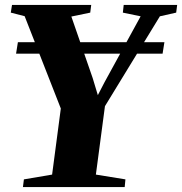

<svg xmlns="http://www.w3.org/2000/svg" viewBox="-20 -763 742 783"><path d="M73.5 0 77.5 -31.5 192.5 -51 228 -320.5 80.5 -697 24 -711.5 29 -743H352L348 -711.5L271 -695.5L358 -444.5L379 -375L406.5 -428L553.5 -696.5L481 -711.5L484.5 -743H702.5L698.5 -711.5L632 -696.5L408 -330L371 -51L491.5 -31.5L488.5 0ZM650.5 -591 643 -544H45.5L53 -591Z"/></svg>

Font: Merriweather 96pt Black
Style: Italic
Weight: 900
Italic angle: -7.8°
Version: Version 2.101